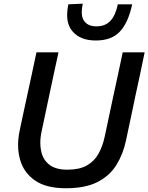

<svg xmlns="http://www.w3.org/2000/svg" viewBox="-20 -992 792 1024"><path d="M331 12Q225.5 12 165.5 -30.2Q105.5 -72.5 86.5 -142.5Q76.5 -179 76.5 -219Q76.5 -256 85 -296Q91 -325 101.2 -372.8Q111.5 -420.5 123 -473.5Q138 -541.5 150 -597.8Q162 -654 174.5 -713H292Q279 -654 267 -597.8Q255 -541.5 240.5 -473.5L202.5 -294Q195 -260 195 -230Q195 -208 199 -188.5Q208 -141.5 242.2 -114.2Q276.5 -87 339.5 -87Q402.5 -87 442.2 -109Q482 -131 504.5 -170.8Q527 -210.5 538.5 -263.5L583 -473Q597.5 -541 610 -597.5Q622 -654 634.5 -713H751.5Q739 -654.5 727.5 -598Q715.5 -541.5 700.5 -473Q691 -428.5 682 -384Q672.5 -339 664.5 -302Q656.5 -265 652 -243Q636.5 -170 601 -112.5Q565.5 -55 500.5 -21.5Q435.5 12 331 12ZM491 -776Q408 -776 366.5 -825Q338 -858 338 -912.5Q338 -938.5 344.5 -969L421.5 -972.5Q416 -947.5 416 -927.5Q416 -897.5 428.5 -880.5Q448.5 -851.5 494.5 -851.5Q541 -851.5 568.5 -880.5Q596 -909.5 608.5 -969H685Q664.5 -872.5 620 -824.2Q575.5 -776 491 -776Z"/></svg>

Font: Heraclito Medium
Style: Italic
Weight: 500
Italic angle: -12°
Designer: Kostas Bartsokas (font) & Cristiano Sobral (main changes)
Foundry: Kostas Bartsokas (font) & Cristiano Sobral (main changes)
Version: Version 1.00;July 8, 2020;FontCreator 13.0.0.2655 64-bit